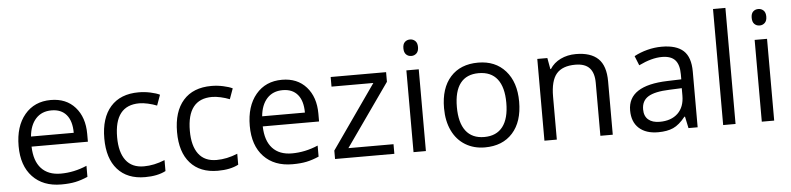

<svg xmlns="http://www.w3.org/2000/svg" viewBox="-46 -1001 5156 1252"><g transform="rotate(-5 2532.5 -375.0)"><path d="M312 9.8Q193.4 9.8 124.8 -62.5Q56.2 -134.8 56.2 -263.2Q56.2 -392.6 119.9 -468.8Q183.6 -544.9 291 -544.9Q391.6 -544.9 450.2 -478.8Q508.8 -412.6 508.8 -304.2V-252.9H140.1Q142.6 -158.7 187.7 -109.9Q232.9 -61 314.9 -61Q401.4 -61 485.8 -97.2V-24.9Q442.9 -6.3 404.5 1.7Q366.2 9.8 312 9.8ZM290 -477.1Q225.6 -477.1 187.3 -435.1Q148.9 -393.1 142.1 -318.8H421.9Q421.9 -395.5 387.7 -436.3Q353.5 -477.1 290 -477.1Z M860.8 9.8Q744.6 9.8 680.9 -61.8Q617.2 -133.3 617.2 -264.2Q617.2 -398.4 681.9 -471.7Q746.6 -544.9 866.2 -544.9Q904.8 -544.9 943.4 -536.6Q981.9 -528.3 1003.9 -517.1L979 -448.2Q952.1 -459 920.4 -466.1Q888.7 -473.1 864.3 -473.1Q701.2 -473.1 701.2 -265.1Q701.2 -166.5 741 -113.8Q780.8 -61 858.9 -61Q925.8 -61 996.1 -89.8V-18.1Q942.4 9.8 860.8 9.8Z M1336.9 9.8Q1220.7 9.8 1157 -61.8Q1093.3 -133.3 1093.3 -264.2Q1093.3 -398.4 1158 -471.7Q1222.7 -544.9 1342.3 -544.9Q1380.9 -544.9 1419.4 -536.6Q1458 -528.3 1480 -517.1L1455.1 -448.2Q1428.2 -459 1396.5 -466.1Q1364.7 -473.1 1340.3 -473.1Q1177.2 -473.1 1177.2 -265.1Q1177.2 -166.5 1217 -113.8Q1256.8 -61 1335 -61Q1401.9 -61 1472.2 -89.8V-18.1Q1418.5 9.8 1336.9 9.8Z M1825.2 9.8Q1706.5 9.8 1637.9 -62.5Q1569.3 -134.8 1569.3 -263.2Q1569.3 -392.6 1633.1 -468.8Q1696.8 -544.9 1804.2 -544.9Q1904.8 -544.9 1963.4 -478.8Q2022 -412.6 2022 -304.2V-252.9H1653.3Q1655.8 -158.7 1700.9 -109.9Q1746.1 -61 1828.1 -61Q1914.6 -61 1999 -97.2V-24.9Q1956.1 -6.3 1917.7 1.7Q1879.4 9.8 1825.2 9.8ZM1803.2 -477.1Q1738.8 -477.1 1700.4 -435.1Q1662.1 -393.1 1655.3 -318.8H1935.1Q1935.1 -395.5 1900.9 -436.3Q1866.7 -477.1 1803.2 -477.1Z M2492.7 0H2104.5V-55.2L2396.5 -472.2H2122.6V-535.2H2485.4V-472.2L2197.3 -63H2492.7Z M2699.2 0H2618.2V-535.2H2699.2ZM2611.3 -680.2Q2611.3 -708 2625 -720.9Q2638.7 -733.9 2659.2 -733.9Q2678.7 -733.9 2692.9 -720.7Q2707 -707.5 2707 -680.2Q2707 -652.8 2692.9 -639.4Q2678.7 -626 2659.2 -626Q2638.7 -626 2625 -639.4Q2611.3 -652.8 2611.3 -680.2Z M3333 -268.1Q3333 -137.2 3267.1 -63.7Q3201.2 9.8 3085 9.8Q3013.2 9.8 2957.5 -23.9Q2901.9 -57.6 2871.6 -120.6Q2841.3 -183.6 2841.3 -268.1Q2841.3 -398.9 2906.7 -471.9Q2972.2 -544.9 3088.4 -544.9Q3200.7 -544.9 3266.8 -470.2Q3333 -395.5 3333 -268.1ZM2925.3 -268.1Q2925.3 -165.5 2966.3 -111.8Q3007.3 -58.1 3086.9 -58.1Q3166.5 -58.1 3207.8 -111.6Q3249 -165 3249 -268.1Q3249 -370.1 3207.8 -423.1Q3166.5 -476.1 3085.9 -476.1Q3006.3 -476.1 2965.8 -423.8Q2925.3 -371.6 2925.3 -268.1Z M3841.3 0V-346.2Q3841.3 -411.6 3811.5 -443.8Q3781.7 -476.1 3718.3 -476.1Q3634.3 -476.1 3595.2 -430.7Q3556.2 -385.3 3556.2 -280.8V0H3475.1V-535.2H3541L3554.2 -461.9H3558.1Q3583 -501.5 3627.9 -523.2Q3672.9 -544.9 3728 -544.9Q3824.7 -544.9 3873.5 -498.3Q3922.4 -451.7 3922.4 -349.1V0Z M4418 0 4401.9 -76.2H4397.9Q4357.9 -25.9 4318.1 -8.1Q4278.3 9.8 4218.8 9.8Q4139.2 9.8 4094 -31.2Q4048.8 -72.3 4048.8 -147.9Q4048.8 -310.1 4308.1 -317.9L4398.9 -320.8V-354Q4398.9 -417 4371.8 -447Q4344.7 -477.1 4285.2 -477.1Q4218.3 -477.1 4133.8 -436L4108.9 -498Q4148.4 -519.5 4195.6 -531.7Q4242.7 -543.9 4290 -543.9Q4385.7 -543.9 4431.9 -501.5Q4478 -459 4478 -365.2V0ZM4234.9 -57.1Q4310.5 -57.1 4353.8 -98.6Q4397 -140.1 4397 -214.8V-263.2L4315.9 -259.8Q4219.2 -256.3 4176.5 -229.7Q4133.8 -203.1 4133.8 -147Q4133.8 -103 4160.4 -80.1Q4187 -57.1 4234.9 -57.1Z M4726.1 0H4645V-759.8H4726.1Z M4979 0H4897.9V-535.2H4979ZM4891.1 -680.2Q4891.1 -708 4904.8 -720.9Q4918.5 -733.9 4939 -733.9Q4958.5 -733.9 4972.7 -720.7Q4986.8 -707.5 4986.8 -680.2Q4986.8 -652.8 4972.7 -639.4Q4958.5 -626 4939 -626Q4918.5 -626 4904.8 -639.4Q4891.1 -652.8 4891.1 -680.2Z"/></g></svg>

Font: f0_44652 
Style: Regular
Weight: 400
Foundry: Ascender Corporation
Version: Version 1.10